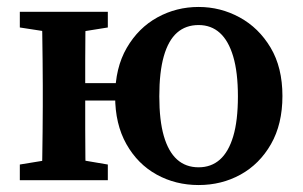

<svg xmlns="http://www.w3.org/2000/svg" viewBox="-20 -518 870 552"><path d="M37 0V-45L141 -62H190L290 -45V0ZM37 -439V-484H290V-439L190 -423H141ZM100 0Q101 -26 101.5 -63Q102 -100 102.5 -140Q103 -180 103 -213V-272Q103 -304 102.5 -344Q102 -384 101.5 -422Q101 -460 100 -484H227Q226 -460 225.5 -422Q225 -384 225 -344Q225 -304 225 -272V-237Q225 -193 225 -147.5Q225 -102 225.5 -64Q226 -26 227 0ZM172 -229V-279H389V-229ZM551 14Q485 14 430.5 -16Q376 -46 343.5 -103.5Q311 -161 311 -241Q311 -323 344.5 -380.5Q378 -438 432.5 -468Q487 -498 551 -498Q614 -498 669 -468Q724 -438 758 -381Q792 -324 792 -242Q792 -161 759 -103.5Q726 -46 671.5 -16Q617 14 551 14ZM551 -37Q587 -37 612 -59Q637 -81 650.5 -126Q664 -171 664 -241Q664 -310 650.5 -355.5Q637 -401 612 -423.5Q587 -446 551 -446Q514 -446 489 -424Q464 -402 451 -356.5Q438 -311 438 -241Q438 -172 451 -127Q464 -82 489 -59.5Q514 -37 551 -37Z"/></svg>

Font: Source Serif 4 18pt SemiBold
Style: Regular
Weight: 600
Designer: Frank Grießhammer
Foundry: Adobe Systems Incorporated
Version: Version 4.004;hotconv 1.0.116;makeotfexe 2.5.65601